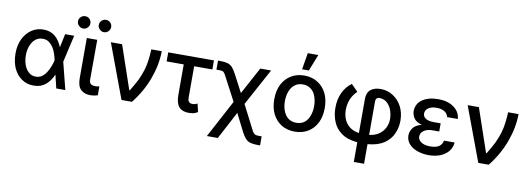

<svg xmlns="http://www.w3.org/2000/svg" viewBox="-70 -1237 5254 1902"><g transform="rotate(10 2557.5 -286.0)"><path d="M157 -26Q106 -61 76 -126Q48 -189 48 -273Q48 -355 78 -418Q108 -480 161 -517Q214 -553 281 -553Q351 -553 399 -513Q445 -473 469 -411H471L499 -545H590L528 -273L597 0H506L474 -133H473Q445 -68 399 -29Q351 11 281 11Q207 11 157 -26ZM425 -333Q414 -368 397 -395Q379 -423 353 -443Q327 -462 289 -462Q248 -462 218 -438Q187 -414 170 -371Q152 -328 152 -272Q152 -218 169 -173Q185 -130 215 -105Q243 -80 284 -80Q321 -80 347 -99Q373 -118 392 -149Q410 -177 423 -212Q435 -244 441 -271V-273V-274Q435 -303 425 -333Z M839 -100Q857 -89 882 -89Q898 -89 906 -91Q910 -92 914.5 -93Q919 -94 923 -94V-5Q909 0 891 3Q874 7 846 7Q788 7 753 -27Q717 -60 717 -141V-545H822L821 -147Q821 -111 839 -100ZM621 -650Q602 -668 602 -693Q602 -719 621 -737Q639 -755 665 -755Q691 -755 709 -737Q727 -719 727 -693Q727 -668 709 -650Q691 -631 665 -631Q639 -631 621 -650ZM830 -650Q811 -668 811 -693Q811 -719 830 -737Q848 -755 873 -755Q900 -755 918 -737Q936 -719 936 -693Q936 -668 918 -650Q900 -631 873 -631Q848 -631 830 -650Z M1072 -545 1221 -109H1227Q1271 -181 1295 -230Q1322 -289 1336 -336Q1351 -387 1357 -438Q1364 -489 1366 -545H1471Q1470 -408 1418 -267Q1367 -126 1267 0H1162L959 -545Z M1813 -454V-143Q1813 -114 1820 -103Q1828 -90 1840 -86Q1852 -83 1864 -83Q1874 -83 1890 -87Q1898 -90 1910 -96L1930 -14Q1907 1 1885 6Q1855 10 1837 10Q1774 10 1741 -27Q1708 -65 1708 -146V-454H1536V-545H1996V-454Z M2115 -442Q2108 -453 2095 -456Q2083 -459 2060 -459H2036V-550H2060Q2103 -550 2132 -542Q2162 -533 2182 -511Q2204 -485 2224 -446L2315 -273L2462 -545H2571L2369 -173L2490 63Q2501 86 2511 97Q2521 108 2533 111Q2545 114 2568 114H2592V205H2568Q2525 205 2495 197Q2465 189 2446 167Q2426 147 2404 105L2314 -73L2167 205H2057L2259 -174L2138 -403Q2126 -428 2115 -442Z M2771 -24Q2714 -60 2682 -123Q2651 -185 2651 -270Q2651 -356 2682 -419Q2716 -484 2771 -517Q2828 -553 2905 -553Q2982 -553 3039 -517Q3096 -482 3128 -419Q3159 -356 3159 -270Q3159 -185 3128 -123Q3098 -61 3039 -24Q2981 11 2905 11Q2829 11 2771 -24ZM2988 -104Q3021 -131 3036 -175Q3052 -217 3052 -271Q3052 -323 3036 -367Q3021 -412 2988 -437Q2955 -464 2905 -464Q2856 -464 2823 -437Q2791 -412 2774 -367Q2758 -323 2758 -271Q2758 -217 2774 -175Q2790 -131 2823 -104Q2857 -78 2905 -78Q2954 -78 2988 -104ZM3005 -777 2939 -610H2871L2899 -777Z M3375 -45Q3315 -87 3289 -152Q3262 -217 3262 -290Q3262 -378 3293 -444Q3325 -512 3382 -553L3449 -485Q3410 -448 3389 -401Q3368 -350 3367 -290Q3367 -240 3384 -199Q3400 -157 3437 -126Q3476 -95 3535 -86V-428Q3535 -491 3571 -522Q3608 -553 3672 -553Q3742 -553 3797 -517Q3853 -482 3886 -420Q3919 -357 3919 -277Q3919 -206 3891 -146Q3865 -85 3802 -42Q3740 -1 3638 8V205H3535V7Q3434 -2 3375 -45ZM3739 -122Q3778 -151 3796 -191Q3815 -230 3815 -277Q3813 -329 3797 -371Q3779 -412 3749 -438Q3718 -463 3675 -463Q3658 -463 3647 -452Q3638 -440 3638 -423V-85Q3701 -94 3739 -122Z M4162 -216Q4129 -192 4129 -156Q4129 -123 4162 -100Q4196 -78 4254 -78Q4309 -78 4340 -98Q4371 -118 4378 -158H4485Q4481 -106 4450 -68Q4419 -31 4368 -10Q4316 10 4253 10Q4189 10 4135 -10Q4081 -30 4052 -65Q4022 -101 4022 -148Q4022 -185 4046 -221Q4071 -258 4134 -274Q4074 -291 4053 -325Q4033 -357 4031 -393Q4033 -470 4093 -511Q4155 -553 4252 -553Q4348 -553 4407 -510Q4469 -468 4476 -393H4368Q4362 -426 4331 -446Q4299 -466 4250 -466Q4198 -466 4167 -444Q4137 -422 4137 -389Q4137 -358 4164 -340Q4192 -321 4246 -321H4316V-285V-239H4246Q4196 -239 4162 -216Z M4661 -545 4810 -109H4816Q4860 -181 4884 -230Q4911 -289 4925 -336Q4940 -387 4946 -438Q4953 -489 4955 -545H5060Q5059 -408 5007 -267Q4956 -126 4856 0H4751L4548 -545Z"/></g></svg>

Font: Sinter Medium
Style: Regular
Weight: 500
Foundry: Adobe & rsms
Version: Version 1.000